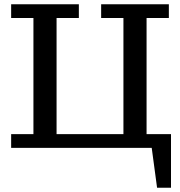

<svg xmlns="http://www.w3.org/2000/svg" viewBox="-20 -690 840 896"><path d="M452 -606V-670H768V-606H664V-64H778V186H713L688 0H32V-64H136V-606H32V-670H348V-606H244V-64H556V-606Z"/></svg>

Font: Source Serif 4 Caption
Style: Regular
Weight: 400
Designer: Frank Grießhammer
Foundry: Adobe Systems Incorporated
Version: Version 4.004;hotconv 1.0.117;makeotfexe 2.5.65602